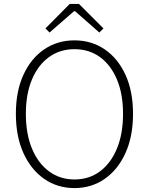

<svg xmlns="http://www.w3.org/2000/svg" viewBox="-20 -947 760 980"><path d="M360 13Q273 13 205.5 -34Q138 -81 99.5 -166Q61 -251 61 -366Q61 -481 99.5 -565Q138 -649 205.5 -695Q273 -741 360 -741Q447 -741 514.5 -695Q582 -649 620.5 -565Q659 -481 659 -366Q659 -251 620.5 -166Q582 -81 514.5 -34Q447 13 360 13ZM360 -31Q435 -31 490.5 -72.5Q546 -114 577 -189Q608 -264 608 -366Q608 -467 577 -541Q546 -615 490.5 -655.5Q435 -696 360 -696Q286 -696 230 -655.5Q174 -615 143 -541Q112 -467 112 -366Q112 -264 143 -189Q174 -114 230 -72.5Q286 -31 360 -31ZM233 -781 212 -802 336 -927H383L508 -802L487 -781L363 -890H358Z"/></svg>

Font: Noto Sans KR Thin ExtraLight
Style: Regular
Weight: 250
Version: Version 2.004-H2;hotconv 1.0.118;makeotfexe 2.5.65603